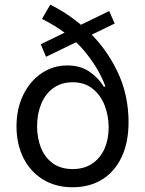

<svg xmlns="http://www.w3.org/2000/svg" viewBox="-20 -792 623 824"><path d="M177.7 -548.3 154.8 -602.1 448.7 -744.6 472.2 -690.9ZM50.8 -250Q50.8 -325.2 79.8 -384.8Q108.9 -444.3 158.7 -477.8Q208.5 -511.2 269 -511.2Q324.7 -511.2 364 -484.4Q403.3 -457.5 424.8 -420.4H432.6Q403.3 -501 338.4 -577.4Q273.4 -653.8 160.2 -710.9L195.8 -772Q283.2 -729 359.4 -657.2Q435.5 -585.4 483.6 -485.6Q531.7 -385.7 531.7 -267.6Q531.7 -181.2 502 -117.9Q472.2 -54.7 418 -21.5Q363.8 11.7 291.5 11.7Q219.2 11.7 164.6 -21.7Q109.9 -55.2 80.3 -114.7Q50.8 -174.3 50.8 -250ZM446.3 -245.1Q446.3 -293.9 429.7 -338.1Q413.1 -382.3 378.4 -410.6Q343.8 -439 292 -439Q242.7 -439 208.3 -413.6Q173.8 -388.2 156.5 -345.2Q139.2 -302.2 139.2 -250.5Q139.2 -200.2 155.5 -158.4Q171.9 -116.7 206.1 -91.6Q240.2 -66.4 292 -66.4Q340.8 -66.4 375.7 -89.8Q410.6 -113.3 428.5 -153.8Q446.3 -194.3 446.3 -245.1Z"/></svg>

Font: Inter RS Variable
Style: Regular
Weight: 400
Designer: Rasmus Andersson (customised by Maria Ramos and Noel Pretorius)
Foundry: rsms
Version: Version 3.001;Glyphs 3.2.3 (3260)